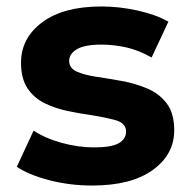

<svg xmlns="http://www.w3.org/2000/svg" viewBox="-20 -566 591 594"><path d="M265 8Q196 8 132.5 -8.5Q69 -25 32 -50L84 -162Q120 -138 171 -124Q222 -110 271 -110Q325 -110 347.5 -123Q370 -136 370 -159Q370 -185 338 -194Q306 -203 261 -210Q225 -215 187.5 -223Q150 -231 117.5 -247Q85 -263 65 -293Q45 -323 45 -372Q45 -448 110.5 -497Q176 -546 294 -546Q349 -546 405.5 -533.5Q462 -521 501 -499L449 -388Q409 -411 370 -419.5Q331 -428 294 -428Q241 -428 217.5 -413.5Q194 -399 194 -378Q194 -355 217.5 -344.5Q241 -334 278 -328.5Q315 -323 356.5 -315.5Q398 -308 435 -292.5Q472 -277 495.5 -246.5Q519 -216 519 -163Q519 -88 452.5 -40Q386 8 265 8Z"/></svg>

Font: Montserrat
Style: Bold
Weight: 700
Designer: Julieta Ulanovsky
Foundry: Julieta Ulanovsky
Version: Version 9.000; ttfautohint (v1.8.4.7-5d5b)